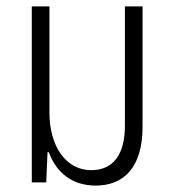

<svg xmlns="http://www.w3.org/2000/svg" viewBox="-20 -568 535 598"><path d="M278 10C366 10 424 -47 424 -173V-548H369V-176C369 -86 332 -38 264 -38C185 -38 134 -113 134 -217V-548H79V0H124L128 -94H132C155 -31 204 10 278 10Z"/></svg>

Font: Noto Sans Thai Cond Light
Style: Regular
Weight: 300
Width: 3
Designer: Monotype Design Team
Foundry: Monotype Imaging Inc.
Version: Version 2.002